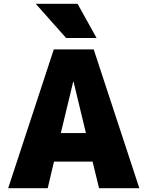

<svg xmlns="http://www.w3.org/2000/svg" viewBox="-20 -990 776 1010"><path d="M328 -790 168 -970H388L488 -790ZM300 -290H432L367 -560H365ZM264 -140 231 0H23L263 -730H473L713 0H501L467 -140Z"/></svg>

Font: M PLUS 1p Black
Style: Regular
Weight: 900
Version: Version 1.061